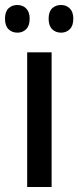

<svg xmlns="http://www.w3.org/2000/svg" viewBox="-40 -750 314 770"><path d="M167 0H69V-540H167ZM-20 -675Q-20 -703 -6 -716.5Q8 -730 30 -730Q51 -730 65 -716Q79 -702 79 -675Q79 -647 65 -633Q51 -619 30 -619Q8 -619 -6 -633Q-20 -647 -20 -675ZM155 -675Q155 -703 169 -716.5Q183 -730 205 -730Q226 -730 240 -716Q254 -702 254 -675Q254 -647 240 -633Q226 -619 205 -619Q183 -619 169 -633Q155 -647 155 -675Z"/></svg>

Font: Noto Sans Condensed Medium
Style: Regular
Weight: 500
Width: 3
Designer: Monotype Design Team
Foundry: Monotype Imaging Inc.
Version: Version 2.013; ttfautohint (v1.8.4.7-5d5b)